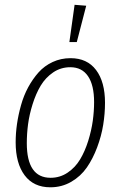

<svg xmlns="http://www.w3.org/2000/svg" viewBox="-20 -777 508 808"><path d="M293.9 -756.8 342.8 -752.9 303.2 -600.1H272ZM191.9 11.2Q121.6 11.2 83.7 -39.3Q45.9 -89.8 45.9 -178.2Q45.9 -215.8 51.5 -254.9Q57.1 -293.9 68.4 -334.2Q79.6 -374.5 98.6 -409.7Q117.7 -444.8 142.3 -472.4Q167 -500 201.7 -516.1Q236.3 -532.2 276.9 -532.2Q346.7 -532.2 384.3 -482.4Q421.9 -432.6 421.9 -344.2Q421.9 -298.8 414.3 -251.7Q406.7 -204.6 388.9 -157Q371.1 -109.4 345.5 -72.3Q319.8 -35.2 280 -12Q240.2 11.2 191.9 11.2ZM192.9 -28.8Q232.4 -28.8 264.6 -50.5Q296.9 -72.3 317.1 -106.2Q337.4 -140.1 351.1 -183.8Q364.7 -227.5 370.4 -268.3Q376 -309.1 376 -347.2Q376 -418.9 350.3 -456.5Q324.7 -494.1 275.9 -494.1Q235.8 -494.1 203.6 -472.2Q171.4 -450.2 151.1 -416.3Q130.9 -382.3 117.2 -338.6Q103.5 -294.9 98.1 -254.2Q92.8 -213.4 92.8 -174.8Q92.8 -28.8 192.9 -28.8Z"/></svg>

Font: Fira Sans Compressed ExtraLight
Style: Italic
Weight: 250
Width: 3
Italic angle: -8°
Designer: Carrois Corporate & Edenspiekermann AG
Foundry: Carrois Corporate GbR & Edenspiekermann AG
Version: Version 4.203;PS 004.203;hotconv 1.0.88;makeotf.lib2.5.64775